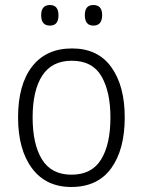

<svg xmlns="http://www.w3.org/2000/svg" viewBox="-20 -735 569 765"><path d="M477 -267Q477 -139 423 -64.5Q369 10 264 10Q163 10 107.5 -64.5Q52 -139 52 -267Q52 -398 108 -470Q164 -542 267 -542Q370 -542 423.5 -467.5Q477 -393 477 -267ZM110 -267Q110 -160 147.5 -99.5Q185 -39 265 -39Q345 -39 382.5 -99Q420 -159 420 -267Q420 -370 384 -431.5Q348 -493 266 -493Q187 -493 148.5 -434Q110 -375 110 -267ZM144 -674Q144 -715 179 -715Q213 -715 213 -674Q213 -633 179 -633Q144 -633 144 -674ZM318 -675Q318 -715 352 -715Q387 -715 387 -675Q387 -633 352 -633Q318 -633 318 -675Z"/></svg>

Font: Noto Sans Gurmukhi UI SemiCondensed Light
Style: Regular
Weight: 300
Width: 4
Designer: Jelle Bosma - Monotype Design Team
Foundry: Monotype Imaging Inc.
Version: Version 2.004; ttfautohint (v1.8.4.7-5d5b)